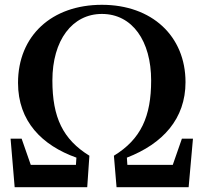

<svg xmlns="http://www.w3.org/2000/svg" viewBox="-20 -779 847 799"><path d="M41 0H343L352 -131C242 -199 198 -290 198 -444C198 -612 281 -721 404 -721C531 -721 609 -608 609 -444C609 -295 567 -200 454 -131L465 0H765L783 -202H737L699 -93H510L508 -123C658 -181 752 -285 752 -437C752 -629 612 -759 404 -759C196 -759 55 -631 55 -434C55 -274 155 -174 298 -123L296 -93H108L70 -202H24Z"/></svg>

Font: Noto Serif SC
Style: Bold
Weight: 700
Designer: Ryoko NISHIZUKA 西塚涼子 (kana & ideographs); Frank Grießhammer (Latin, Greek & Cyrillic); Wenlong ZHANG 张文龙 (bopomofo); San
Foundry: Adobe
Version: Version 2.001;hotconv 1.1.0;makeotfexe 2.6.0